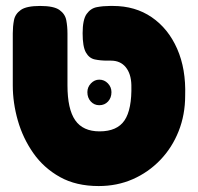

<svg xmlns="http://www.w3.org/2000/svg" viewBox="-20 -606 666 646"><path d="M312 20Q236 20 181.5 -10.5Q127 -41 92 -91Q57 -141 40 -200.5Q23 -260 23 -319V-494Q23 -517 27 -538Q31 -559 50 -572.5Q69 -586 115 -586Q161 -586 180 -572.5Q199 -559 203 -538Q207 -517 207 -493V-319Q207 -239 233 -201.5Q259 -164 315 -164Q374 -164 399 -201Q424 -238 422 -320Q421 -358 403 -380Q385 -402 353 -402H341Q318 -402 299 -406Q280 -410 269 -429.5Q258 -449 258 -494Q258 -540 271.5 -559Q285 -578 306 -582Q327 -586 350 -586H360Q435 -586 490.5 -548Q546 -510 576 -442Q606 -374 603 -284Q603 -220 581 -164.5Q559 -109 519 -67.5Q479 -26 426.5 -3Q374 20 312 20ZM314 -252Q297 -252 285.5 -264.5Q274 -277 274 -296Q274 -313 286 -325.5Q298 -338 314 -338Q331 -338 343 -325.5Q355 -313 355 -296Q355 -277 343.5 -264.5Q332 -252 314 -252Z"/></svg>

Font: Fredoka
Style: Bold
Weight: 700
Designer: Ben Nathan
Foundry: Milena B. Brandão, Ben Nathan
Version: Version 2.001